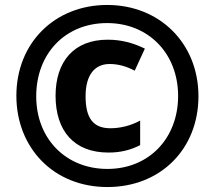

<svg xmlns="http://www.w3.org/2000/svg" viewBox="-20 -744 866 774"><path d="M413 10C627 10 780 -143 780 -356C780 -569 624 -724 412 -724C201 -724 46 -571 46 -358C46 -149 195 10 413 10ZM413 -63C247 -63 126 -183 126 -356C126 -527 242 -651 412 -651C578 -651 698 -529 698 -357C698 -187 581 -63 413 -63ZM417 -129C466 -129 506 -139 545 -159V-258C507 -237 464 -227 425 -227C356 -227 325 -267 325 -356C325 -441 361 -486 422 -486C456 -486 489 -477 523 -459L564 -548C517 -571 469 -584 414 -584C277 -584 204 -495 204 -358C204 -217 278 -129 417 -129Z"/></svg>

Font: Noto Sans Georgian SemiCondensed ExtraBold
Style: Regular
Weight: 800
Width: 4
Designer: Monotype Design Team, Akaki Razmadze
Foundry: Google LLC
Version: Version 2.005